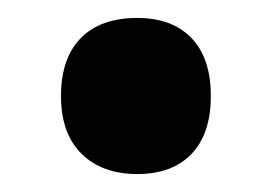

<svg xmlns="http://www.w3.org/2000/svg" viewBox="-20 -183 303 214"><path d="M48 -76Q48 -118 70 -140.5Q92 -163 133 -163Q172 -163 193.5 -140.5Q215 -118 215 -76Q215 -34 193.5 -11.5Q172 11 133 11Q94 11 71 -11.5Q48 -34 48 -76Z"/></svg>

Font: Noto Sans Hebrew ExtraCondensed ExtraBold
Style: Regular
Weight: 800
Width: 2
Designer: Monotype Design Team
Foundry: Monotype Imaging Inc.
Version: Version 2.004; ttfautohint (v1.8.4.7-5d5b)